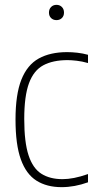

<svg xmlns="http://www.w3.org/2000/svg" viewBox="-20 -763 391 792"><path d="M234 9Q173 9 130.5 -17.8Q88 -44.5 66 -105.5Q44 -166.5 44 -270Q44 -373.5 68.2 -434.5Q92.5 -495.5 140 -521.8Q187.5 -548 257 -548Q276.5 -548 299 -545.5Q321.5 -543 343 -537V-503Q318.5 -510 296 -512.5Q273.5 -515 259 -515Q198.5 -515 158.8 -493.8Q119 -472.5 99.5 -419.5Q80 -366.5 80 -272Q80 -176.5 97.8 -122.5Q115.5 -68.5 150.8 -46.2Q186 -24 238 -24Q260 -24 285.8 -29Q311.5 -34 343 -45V-11Q287.5 9 234 9ZM213 -680Q199.5 -680 190.8 -688.5Q182 -697 182 -711Q182 -725.5 190.8 -734.2Q199.5 -743 213 -743Q226.5 -743 235.2 -734.2Q244 -725.5 244 -711Q244 -697 235.2 -688.5Q226.5 -680 213 -680Z"/></svg>

Font: Encode Sans Cnd Th
Style: Regular
Weight: 100
Width: 3
Designer: Multiple Designers
Foundry: Impallari Type
Version: Version 3.002; ttfautohint (v1.8.3) -l 8 -r 50 -G 200 -x 14 